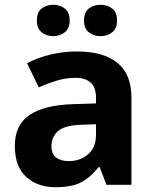

<svg xmlns="http://www.w3.org/2000/svg" viewBox="-20 -772 644 802"><path d="M302 -557Q412 -557 470.5 -509.5Q529 -462 529 -364V0H425L396 -74H392Q357 -30 318 -10Q279 10 211 10Q138 10 90 -32.5Q42 -75 42 -163Q42 -250 103 -291.5Q164 -333 286 -337L381 -340V-364Q381 -407 358.5 -427Q336 -447 296 -447Q256 -447 218 -435.5Q180 -424 142 -407L93 -508Q137 -531 190.5 -544Q244 -557 302 -557ZM323 -251Q251 -249 223 -225Q195 -201 195 -162Q195 -128 215 -113.5Q235 -99 267 -99Q315 -99 348 -127.5Q381 -156 381 -208V-253ZM134 -686Q134 -721 154 -736.5Q174 -752 202 -752Q230 -752 250.5 -736.5Q271 -721 271 -686Q271 -653 250.5 -637Q230 -621 202 -621Q174 -621 154 -637Q134 -653 134 -686ZM331 -686Q331 -721 351 -736.5Q371 -752 400 -752Q428 -752 448.5 -736.5Q469 -721 469 -686Q469 -653 448.5 -637Q428 -621 400 -621Q371 -621 351 -637Q331 -653 331 -686Z"/></svg>

Font: Noto Sans Balinese
Style: Bold
Weight: 700
Designer: Aditya Bayu, David Williams
Foundry: David Williams
Version: Version 2.005; ttfautohint (v1.8.4.7-5d5b)